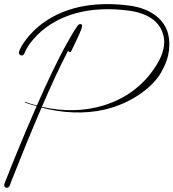

<svg xmlns="http://www.w3.org/2000/svg" viewBox="-20 -744 839 929"><path d="M605.4 -717C515 -728.9 432 -725.6 361.8 -709.7C292.6 -694.1 239.3 -667.8 199.4 -640.7C151.5 -608.1 122.1 -573.8 107 -554C93.7 -536.5 79.5 -517.3 72 -493C71.7 -492.2 71.5 -491 71.4 -490.2C70.8 -482.9 76.2 -476.3 83.6 -475.7C97.5 -474.5 101 -494.3 106.7 -504.8C114.7 -519.2 119 -525.4 128.3 -537.8C142.2 -556.1 169.5 -588.3 214.1 -619.1C251.4 -644.7 301.6 -669.9 367.4 -685C434.4 -700.5 512.3 -704.3 602.2 -692.7C703.8 -679.6 766.5 -631.1 774.2 -551.6C775.5 -537.4 774.3 -514 764.5 -485C752.9 -450.4 727.6 -412.7 709.5 -389.3C694.1 -369.2 669.3 -340.1 631.1 -310.5C592.4 -280.7 542.3 -252.3 480.1 -233.5C389.8 -206 287.7 -203 182.6 -227.2C221.3 -316.8 268.6 -421.4 310.3 -500.4C310 -496.2 313.1 -492.5 317.3 -492.1C323.4 -491.6 325.5 -497.8 327.7 -502.6C343 -535 360.2 -568.6 373.7 -603.1C376.9 -611.3 381.9 -631.1 365.3 -627C358 -625.2 355.4 -619.2 350.8 -612.6C334.5 -589 325.8 -572.8 305.5 -537.4C258.2 -454.4 202 -332.5 158.3 -233.3C137 -239 117.8 -245.3 100.7 -251.6C100.6 -251.6 100.4 -251.7 100.3 -251.7C99.7 -251.7 99.1 -251.2 99 -250.6C98.6 -246.2 147.8 -233 157 -230.2C99.8 -100.2 42 41 0.8 146.6C0.5 147.6 0.1 149.2 0 150.3C-0.6 157.6 4.8 164 12.1 164.7C26.6 165.9 29.2 147 34.7 133.2C71.6 39.1 129 -103 181 -223.5C280.8 -196.9 388.3 -191.2 485.4 -213.6C593.5 -238.4 690.6 -299 744.2 -369.9C762.2 -393.7 785 -438.6 793.6 -477C801.2 -511.3 799.5 -537.1 797.9 -553.9C797 -563.3 795.2 -573.6 792.2 -584.4C772.7 -653 706.7 -703.7 605.4 -717Z"/></svg>

Font: Sinatra
Style: Regular
Weight: 400
Designer: Fahmi
Version: Version 0.1